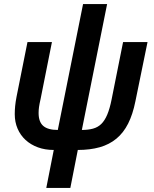

<svg xmlns="http://www.w3.org/2000/svg" viewBox="-20 -730 763 950"><path d="M209 200 246 12Q203 12 167.5 -1Q132 -14 106.5 -37.5Q81 -61 67 -93.5Q53 -126 53 -165Q53 -185 55 -205.5Q57 -226 62 -252L116 -522H237L181 -241Q175 -215 173 -200Q171 -185 171 -171Q171 -127 194 -107Q217 -87 266 -87L391 -710H510L385 -87Q416 -87 440 -93.5Q464 -100 481 -116.5Q498 -133 510.5 -162.5Q523 -192 532 -237L589 -522H710L650 -229Q637 -164 614 -118.5Q591 -73 556 -44Q521 -15 473.5 -1.5Q426 12 365 12L328 200Z"/></svg>

Font: IBM Plex Sans SmBld
Style: Italic
Weight: 600
Italic angle: -11°
Designer: Mike Abbink, Paul van der Laan, Pieter van Rosmalen
Foundry: Bold Monday
Version: Version 3.005